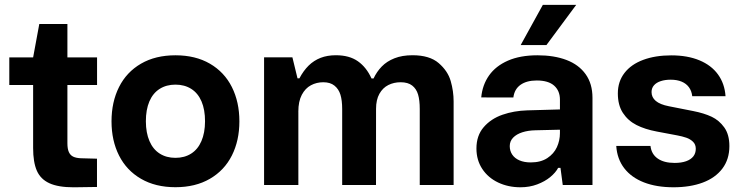

<svg xmlns="http://www.w3.org/2000/svg" viewBox="-20 -768 3086 797"><path d="M117.5 -153.6V-529.7L143.1 -668.4H259.8V-173.4Q259.8 -150.3 265.7 -137.1Q271.6 -123.8 283.5 -117.9Q295.5 -112 315.4 -111.1L382.6 -109.3V8.1L285.9 9.5Q221.7 9.5 185 -7.4Q148.3 -24.2 132.9 -59.5Q117.5 -94.7 117.5 -153.6ZM18.6 -529.7H382.9V-415.1H18.6Z M442.9 -264.3Q442.9 -344.5 474.1 -406.7Q505.3 -468.8 565.3 -503.7Q625.3 -538.5 708.3 -538.5V-416.7Q670.7 -416.7 642.8 -399.1Q614.9 -381.5 600.1 -347.1Q585.4 -312.7 585.5 -264.2Q585.7 -216.4 600.5 -182.3Q615.2 -148.1 642.9 -130.5Q670.6 -112.8 708.3 -112.8V9.1Q625.3 9.1 565.3 -25.8Q505.3 -60.6 474.1 -122.5Q442.9 -184.4 442.9 -264.3ZM831.1 -264.2Q831.2 -312.7 816.5 -347.1Q801.7 -381.5 773.8 -399.1Q745.9 -416.7 708.3 -416.7V-538.5Q791.3 -538.5 851.3 -503.7Q911.3 -468.8 942.5 -406.7Q973.7 -344.5 973.7 -264.3Q973.7 -184.4 942.5 -122.5Q911.3 -60.6 851.3 -25.8Q791.3 9.1 708.3 9.1V-112.8Q746 -112.8 773.7 -130.5Q801.4 -148.1 816.1 -182.3Q830.9 -216.4 831.1 -264.2Z M1214.9 -443.1 1218.5 -302.4V0H1076.2V-529.9H1193.8ZM1322 -426.6Q1294 -426.6 1270.7 -414.1Q1247.3 -401.7 1232.8 -374.4Q1218.4 -347.1 1218.4 -304.9L1209.2 -442.8H1222.9Q1239.5 -474.4 1261.2 -495.8Q1283 -517.1 1310.9 -527.9Q1338.9 -538.7 1374.3 -538.7Q1430.2 -538.7 1465.6 -513.7Q1501.1 -488.8 1522.1 -442.4H1530.7Q1543.9 -470.5 1564.7 -491.9Q1585.5 -513.4 1617.3 -526Q1649.1 -538.7 1692.3 -538.7Q1763.2 -538.7 1801 -506.1Q1838.9 -473.4 1850.9 -431.6Q1863 -389.8 1863 -346.9V0H1722.4V-315.3Q1722.4 -352.2 1715.4 -375.8Q1708.4 -399.3 1691 -412.9Q1673.5 -426.6 1643.1 -426.6Q1615 -426.6 1591.9 -415Q1568.8 -403.4 1554.9 -378.6Q1541 -353.8 1541 -316.2L1540.8 0H1400.4V-315.3Q1400.4 -351.5 1393.1 -375Q1385.8 -398.5 1368.4 -412.5Q1351 -426.6 1322 -426.6Z M1957.7 -151.7Q1957.7 -205.1 1987.8 -240.1Q2018 -275.1 2065.7 -291.7Q2113.4 -308.3 2168.9 -309.9L2304.3 -313.7V-354.5Q2304.3 -391 2280.3 -412.5Q2256.2 -433.9 2208 -433.9Q2166.1 -433.9 2140.7 -415.9Q2115.3 -397.9 2111 -363.3L1977.6 -363.6Q1982.4 -415.4 2010.1 -454.8Q2037.8 -494.1 2088.5 -516.3Q2139.3 -538.5 2211 -538.5Q2280.1 -538.5 2331.3 -519.1Q2382.5 -499.7 2410.9 -460.1Q2439.4 -420.5 2439.4 -362V0H2316L2306.6 -71.1H2296.8Q2286.7 -51.8 2264.3 -33.2Q2241.9 -14.6 2209.9 -2.6Q2177.9 9.4 2140.6 9.4Q2089.5 9.4 2047.8 -10.4Q2006.1 -30.2 1981.9 -66.8Q1957.7 -103.4 1957.7 -151.7ZM2304.3 -215.2V-229.6L2202.7 -227.2Q2172.2 -226.6 2148 -218.8Q2123.9 -211 2110 -196.6Q2096 -182.1 2096 -161.6Q2096 -141.4 2106.4 -126.1Q2116.8 -110.7 2136.3 -102.3Q2155.9 -93.8 2183.1 -93.8Q2224.5 -93.8 2251.8 -111.7Q2279 -129.5 2291.7 -157.1Q2304.3 -184.8 2304.3 -215.2ZM2371.9 -747.9H2233.4L2141.4 -581H2248.3Z M2538.1 -162.1H2680.2Q2684.1 -128 2710.2 -109.9Q2736.2 -91.7 2780.5 -91.7Q2808.4 -91.7 2828.2 -98.8Q2847.9 -105.9 2858.1 -118.9Q2868.2 -132 2868.2 -150.5Q2868.2 -168.6 2856.6 -179.7Q2845 -190.9 2828.8 -196.4Q2812.6 -202 2791.2 -206L2706.4 -222Q2657.2 -231.2 2622 -249.1Q2586.7 -267.1 2565.7 -299.3Q2544.7 -331.4 2544.7 -380.3Q2544.7 -429.5 2572.3 -465.2Q2599.8 -500.9 2650 -519.5Q2700.1 -538.2 2766.5 -538.2Q2834 -538.2 2883.4 -517.6Q2932.8 -497.1 2960.4 -459Q2988.1 -420.9 2991.7 -368.8H2853.5Q2851 -390.6 2839.7 -406Q2828.4 -421.3 2809.3 -429.2Q2790.2 -437.2 2763.9 -437.2Q2741 -437.2 2722.9 -431.3Q2704.9 -425.5 2694.7 -413.9Q2684.6 -402.3 2684.6 -385.8Q2684.6 -364 2702.1 -349.1Q2719.7 -334.2 2756.5 -327L2857.2 -307.1Q2902.2 -298.3 2933.6 -283.6Q2965 -268.9 2986.4 -239.2Q3007.7 -209.5 3007.7 -161.7Q3007.7 -106.7 2978.6 -68.2Q2949.4 -29.6 2897.2 -10.1Q2845 9.4 2775.8 9.4Q2705.2 9.4 2653 -10.9Q2600.9 -31.2 2571.3 -69.6Q2541.7 -108.1 2538.1 -162.1Z"/></svg>

Font: Wand UI Pro
Style: Regular
Weight: 400
Designer: Andreas Faust
Version: Version 1.003;FEAKit 1.0